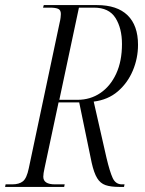

<svg xmlns="http://www.w3.org/2000/svg" viewBox="-43 -734 571 754"><path d="M-23 0 -21 -10H5Q32 -10 47 -22Q62 -34 70 -73L191 -644Q194 -656 195 -665.5Q196 -675 196 -679Q196 -695 185 -699.5Q174 -704 154 -704H126L129 -714H338Q417 -714 458 -674Q499 -634 499 -558Q499 -505 478.5 -456.5Q458 -408 419.5 -375Q381 -342 325 -335L375 -115Q388 -60 399.5 -35Q411 -10 436 -10H446L444 0H425Q392 0 371.5 -7Q351 -14 338.5 -34.5Q326 -55 317 -95L268 -332H187L132 -74Q127 -52 127 -40Q127 -10 173 -10H211L209 0ZM261 -342Q312 -342 351.5 -369Q391 -396 413.5 -445Q436 -494 436 -561Q436 -623 410.5 -663.5Q385 -704 326 -704H267L190 -342Z"/></svg>

Font: Noto Serif Display ExtraCondensed Light
Style: Italic
Weight: 300
Width: 2
Italic angle: -12°
Designer: Monotype Design Team
Foundry: Monotype Imaging Inc.
Version: Version 2.009